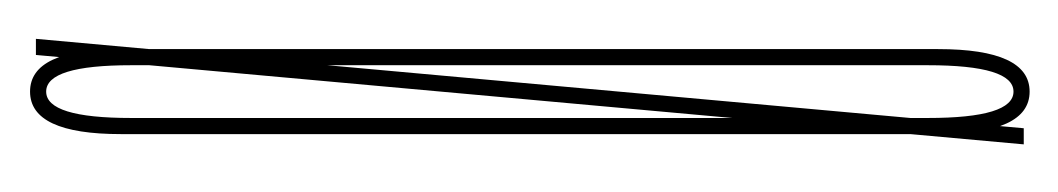

<svg xmlns="http://www.w3.org/2000/svg" viewBox="-316 -402 722 131"><g transform="rotate(90 45.5 -337.0)"><path d="M7 0 68 -674H79L18 0ZM43 4Q14 4 14 -58Q14 -120 14 -337Q14 -553 14 -615.5Q14 -678 43 -678Q72 -678 72 -615Q72 -552 72 -337Q72 -120 72 -58Q72 4 43 4ZM43 -7Q61 -7 61 -65Q61 -123 61 -337Q61 -550 61 -608.5Q61 -667 43 -667Q25 -667 25 -608.5Q25 -550 25 -337Q25 -123 25 -65Q25 -7 43 -7Z"/></g></svg>

Font: Anybody UltraCondensed Thin
Style: Regular
Weight: 100
Width: 1
Designer: Tyler Finck
Foundry: Etcetera Type Company
Version: Version 1.110